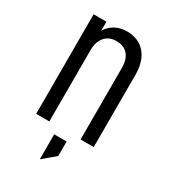

<svg xmlns="http://www.w3.org/2000/svg" viewBox="-173 -610 761 863"><g transform="rotate(30 207.5 -178.0)"><path d="M58.6 -516.6H125V-469.7Q139.6 -495.1 167 -510.7Q195.3 -525.4 226.6 -525.4Q288.1 -525.4 323.2 -485.4Q357.4 -445.3 357.4 -374V0H289.1V-371.1Q289.1 -416 267.6 -440.4Q246.1 -463.9 208 -463.9Q170.9 -463.9 149.4 -439.5Q127 -414.1 127 -371.1V0H58.6ZM174.8 39.1H239.3V114.3L174.8 168.9Z"/></g></svg>

Font: Dinish Condensed
Style: Regular
Weight: 400
Width: 3
Designer: Bert Driehuis
Foundry: Playbeing
Version: Version 3.006; git-39231f3c-release